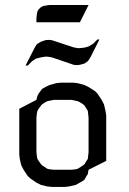

<svg xmlns="http://www.w3.org/2000/svg" viewBox="-20 -739 510 759"><path d="M56.2 -128.9V-309.1L124 -344.2L127.9 -359.9L132.8 -369.1L142.1 -381.8L146 -387.2L159.2 -395L175.8 -402.8L202.1 -410.2L219.2 -412.1H271L287.1 -410.2L314 -402.8L330.1 -395L356.9 -377.9L365.2 -369.1L381.8 -344.2L391.1 -326.2L397 -300.8L399.9 -283.2V-103L330.1 -67.9L327.1 -50.8L321.8 -43L314 -28.8L309.1 -24.9L295.9 -17.1L278.8 -7.8L252.9 -2L235.8 0H185.1L167 -2L142.1 -7.8L124 -17.1L99.1 -34.2L89.8 -43L73.2 -67.9L64 -85.9L58.1 -110.8ZM81.1 -480 116.2 -548.8 124 -562 127.9 -565.9 142.1 -574.2 159.2 -580.1 167 -581.1H175.8L185.1 -580.1L271 -551.8L287.1 -548.8H295.9L314 -550.8L330.1 -555.2L335 -558.1L348.1 -565.9L365.2 -583H373L338.9 -515.1L330.1 -501L327.1 -497.1L314 -487.8L295.9 -482.9L287.1 -481.9H278.8L271 -482.9L185.1 -512.2L167 -515.1H159.2L142.1 -512.2L124 -507.8L120.1 -505.9L106.9 -497.1L89.8 -480ZM124 -137.2 126 -120.1 127.9 -110.8 132.8 -103 142.1 -89.8 146 -85.9 159.2 -77.1 167 -71.8 175.8 -69.8 192.9 -67.9H262.2L278.8 -69.8L287.1 -71.8L295.9 -77.1L309.1 -85.9L314 -89.8L321.8 -103L327.1 -110.8L328.1 -120.1L330.1 -137.2V-273.9L328.1 -292L327.1 -300.8L321.8 -309.1L314 -321.8L309.1 -326.2L295.9 -335L287.1 -338.9L278.8 -340.8L262.2 -344.2H192.9L175.8 -340.8L167 -338.9L159.2 -335L146 -326.2L142.1 -321.8L132.8 -309.1L127.9 -300.8L126 -292L124 -273.9ZM124 -650.9V-668L126 -685.1L127.9 -693.8L132.8 -702.1L142.1 -710.9L149.9 -714.8L159.2 -716.8L175.8 -719.2H330.1L295.9 -650.9Z"/></svg>

Font: Petahja
Style: Regular
Weight: 400
Designer: T. Christopher White
Version: Version 1.1